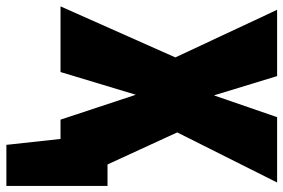

<svg xmlns="http://www.w3.org/2000/svg" viewBox="-178 -570 910 617"><g transform="rotate(90 277.5 -261.0)"><path d="M497 -151H566V174H434L415 0H353L273 -242L200 0H-11L153 -369L0 -696H213L275 -493L345 -696H555L394 -375Z"/></g></svg>

Font: Fira Sans Condensed Black
Style: Regular
Weight: 900
Width: 3
Designer: Carrois Corporate & Edenspiekermann AG
Foundry: Carrois Corporate GbR & Edenspiekermann AG
Version: Version 4.203